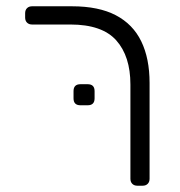

<svg xmlns="http://www.w3.org/2000/svg" viewBox="-20 -591 574 611"><path d="M417 0Q407 0 401 -6Q395 -12 395 -22V-322Q395 -412 350 -462.5Q305 -513 204 -513H82Q72 -513 66 -519Q60 -525 60 -535V-549Q60 -559 66 -565Q72 -571 82 -571H209Q294 -571 348.5 -542.5Q403 -514 429.5 -459.5Q456 -405 456 -327V-22Q456 -12 450 -6Q444 0 434 0ZM236 -256Q214 -256 214 -278V-301Q214 -323 236 -323H259Q281 -323 281 -301V-278Q281 -256 259 -256Z"/></svg>

Font: Rubik Light
Style: Regular
Weight: 300
Designer: Hubert and Fischer
Foundry: Hubert and Fischer
Version: Version 2.300;gftools[0.9.30]